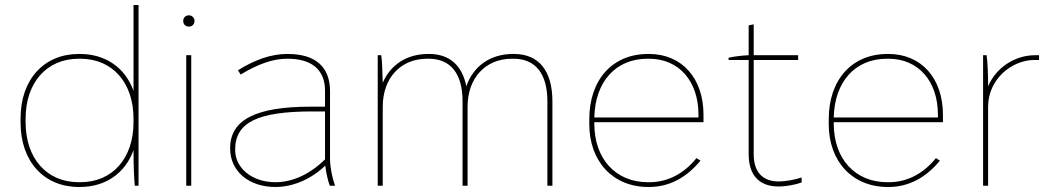

<svg xmlns="http://www.w3.org/2000/svg" viewBox="-20 -740 4212 765"><path d="M294 5H298C401 5 479 -50 512 -142V-135C512 -85 514 -31 517 0H532V-720H512V-378C479 -470 401 -525 298 -525H294C155 -525 62 -423 62 -269V-251C62 -97 155 5 294 5ZM294 -14C165 -14 82 -110 82 -253V-267C82 -410 165 -506 294 -506H300C429 -506 512 -410 512 -267V-253C512 -110 429 -14 300 -14Z M733 -634C745 -634 755 -643 755 -657C755 -669 745 -679 733 -679C719 -679 710 -669 710 -657C710 -643 719 -634 733 -634ZM722 0H742V-520H722Z M1077 5C1147 5 1218 -25 1276 -80C1279 -52 1286 -22 1294 0H1315C1304 -30 1295 -74 1295 -105V-376C1295 -473 1238 -525 1126 -525H1124C1062 -525 997 -503 928 -460L939 -443C1008 -485 1068 -506 1124 -506H1126C1222 -506 1275 -462 1275 -379V-315H1218C1000 -315 897 -263 897 -150V-148C897 -58 971 5 1077 5ZM1077 -14C985 -14 917 -70 917 -142V-144C917 -253 1008 -296 1225 -296H1275V-105C1214 -45 1145 -14 1077 -14Z M1485 0H1505V-315C1505 -428 1575 -506 1682 -506H1688C1776 -506 1823 -446 1823 -336V0H1843V-315C1843 -428 1913 -506 2020 -506H2026C2114 -506 2161 -446 2161 -336V0H2181V-336C2181 -458 2127 -525 2028 -525H2024C1932 -525 1865 -475 1838 -396C1822 -479 1771 -525 1690 -525H1686C1600 -525 1535 -481 1505 -410C1504 -460 1502 -502 1499 -520H1485Z M2563 5H2567C2647 5 2716 -33 2771 -100L2755 -110C2706 -49 2641 -14 2568 -14H2562C2432 -14 2348 -108 2348 -247V-253H2783V-283C2783 -428 2697 -525 2566 -525H2562C2420 -525 2328 -422 2328 -265V-245C2328 -97 2422 5 2563 5ZM2348 -272C2351 -414 2433 -506 2560 -506H2566C2685 -506 2763 -417 2763 -283V-272Z M3082 3C3112 3 3150 -4 3174 -13V-33C3148 -24 3110 -17 3083 -17C3018 -17 2983 -55 2983 -126V-501H3160V-520H2983V-643L2963 -639V-520C2936 -519 2899 -514 2883 -510V-501H2963V-125C2963 -42 3005 3 3082 3Z M3517 5H3521C3601 5 3670 -33 3725 -100L3709 -110C3660 -49 3595 -14 3522 -14H3516C3386 -14 3302 -108 3302 -247V-253H3737V-283C3737 -428 3651 -525 3520 -525H3516C3374 -525 3282 -422 3282 -265V-245C3282 -97 3376 5 3517 5ZM3302 -272C3305 -414 3387 -506 3514 -506H3520C3639 -506 3717 -417 3717 -283V-272Z M3897 0H3917V-315C3917 -425 4012 -501 4101 -501C4104 -501 4117 -501 4120 -501V-520H4104C4023 -520 3948 -470 3917 -396C3917 -444 3915 -493 3911 -520H3897Z"/></svg>

Font: Fixel Text Thin
Style: Regular
Weight: 100
Width: 4
Designer: AlfaBravo + MacPaw
Foundry: Kyrylo Tkachov, Marchela Mozhyna, Serhii Makarenko, Maria Weinstein, Zakhar Kryvoshyya
Version: Version 1.211